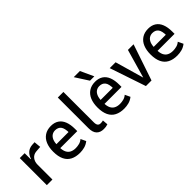

<svg xmlns="http://www.w3.org/2000/svg" viewBox="100 -1617 2498 2498"><g transform="rotate(-45 1348.5 -368.5)"><path d="M76 0V-498H166V-388H172Q187 -437 221 -468.5Q255 -500 308 -505L358 -508L367 -413L289 -407Q239 -403 209 -366Q179 -329 179 -271V0Z M679 9Q604 9 550.5 -18.5Q497 -46 469.5 -103.5Q442 -161 442 -249Q442 -327 466 -385Q490 -443 538.5 -475.5Q587 -508 657 -508Q721 -508 765 -479Q809 -450 831 -394Q853 -338 853 -257V-217H522V-289H781L765 -269Q765 -359 737 -394Q709 -429 656 -429Q623 -429 597 -412Q571 -395 555.5 -359Q540 -323 540 -263V-236Q540 -177 557 -142Q574 -107 606 -90.5Q638 -74 684 -74Q715 -74 749 -82.5Q783 -91 810 -115L844 -43Q806 -13 764 -2Q722 9 679 9Z M1118 9Q1053 9 1018 -28Q983 -65 983 -141V-705H1086V-147Q1086 -127 1090 -110.5Q1094 -94 1106 -83.5Q1118 -73 1139 -73Q1152 -73 1165 -74.5Q1178 -76 1187 -79L1193 -3Q1173 4 1156.5 6.5Q1140 9 1118 9Z M1493 9Q1418 9 1364.5 -18.5Q1311 -46 1283.5 -103.5Q1256 -161 1256 -249Q1256 -327 1280 -385Q1304 -443 1352.5 -475.5Q1401 -508 1471 -508Q1535 -508 1579 -479Q1623 -450 1645 -394Q1667 -338 1667 -257V-217H1336V-289H1595L1579 -269Q1579 -359 1551 -394Q1523 -429 1470 -429Q1437 -429 1411 -412Q1385 -395 1369.5 -359Q1354 -323 1354 -263V-236Q1354 -177 1371 -142Q1388 -107 1420 -90.5Q1452 -74 1498 -74Q1529 -74 1563 -82.5Q1597 -91 1624 -115L1658 -43Q1620 -13 1578 -2Q1536 9 1493 9ZM1434 -564 1317 -746H1430L1514 -564Z M1899 0 1731 -498H1839L1953 -100H1952L2066 -498H2170L2002 0Z M2469 9Q2394 9 2340.5 -18.5Q2287 -46 2259.5 -103.5Q2232 -161 2232 -249Q2232 -327 2256 -385Q2280 -443 2328.5 -475.5Q2377 -508 2447 -508Q2511 -508 2555 -479Q2599 -450 2621 -394Q2643 -338 2643 -257V-217H2312V-289H2571L2555 -269Q2555 -359 2527 -394Q2499 -429 2446 -429Q2413 -429 2387 -412Q2361 -395 2345.5 -359Q2330 -323 2330 -263V-236Q2330 -177 2347 -142Q2364 -107 2396 -90.5Q2428 -74 2474 -74Q2505 -74 2539 -82.5Q2573 -91 2600 -115L2634 -43Q2596 -13 2554 -2Q2512 9 2469 9Z"/></g></svg>

Font: Nunito Sans 7pt Condensed SemiBold
Style: Regular
Weight: 600
Width: 3
Designer: Vernon Adams
Foundry: Vernon Adams
Version: Version 3.101;gftools[0.9.27]